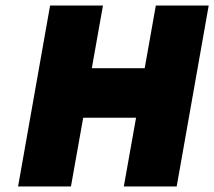

<svg xmlns="http://www.w3.org/2000/svg" viewBox="-20 -670 770 690"><path d="M160 -650H350L310 -425H500L540 -650H730L615 0H425L469 -247H279L235 0H45Z"/></svg>

Font: Overused Grotesk Black
Style: Italic
Weight: 900
Italic angle: -10°
Version: Version 0.003